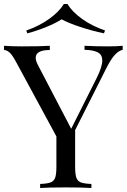

<svg xmlns="http://www.w3.org/2000/svg" viewBox="-23 -936 634 956"><path d="M0 0ZM587.9 -708V-688Q567.9 -683.6 548.8 -662.8Q529.8 -642.1 507.8 -599.1L351.1 -288.1V-106Q351.1 -68.4 357.2 -51.3Q363.3 -34.2 379.6 -27.8Q396 -21.5 432.1 -20V0Q385.3 -2.9 305.2 -2.9Q219.2 -2.9 176.8 0V-20Q212.9 -21.5 229.2 -27.8Q245.6 -34.2 251.7 -51.3Q257.8 -68.4 257.8 -106V-256.8L55.2 -630.9Q36.6 -664.6 23.2 -675.8Q9.8 -687 -2.9 -687V-708Q36.1 -705.1 85 -705.1Q182.1 -705.1 225.1 -708V-687Q154.8 -687 154.8 -648.4Q154.8 -633.8 165 -613.8L331.5 -294.9L459 -548.8Q486.3 -604 486.3 -634.8Q486.3 -663.1 464.4 -675Q442.4 -687 397.9 -688V-708Q455.1 -705.1 513.2 -705.1Q558.1 -705.1 587.9 -708ZM500 -784.2 494.6 -770Q434.1 -782.7 376 -802Q317.9 -821.3 283.7 -839.8Q255.4 -821.3 208.3 -802Q161.1 -782.7 112.8 -770L107.9 -784.2Q171.9 -806.2 221.4 -841.6Q271 -877 294.9 -916H313Q336.4 -877 386 -841.6Q435.5 -806.2 500 -784.2Z"/></svg>

Font: Playfair Display SC
Style: Regular
Weight: 400
Designer: Claus Eggers Sørensen
Foundry: Claus Eggers Sørensen
Version: Version 1.004;PS 001.004;hotconv 1.0.70;makeotf.lib2.5.58329